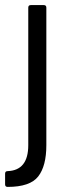

<svg xmlns="http://www.w3.org/2000/svg" viewBox="-57 -526 252 754"><path d="M-27 146Q54 143 54 44V-496Q54 -506 64 -506H115Q125 -506 125 -496V44Q125 126 93 167Q61 208 -27 208Q-37 208 -37 198V156Q-37 146 -27 146Z"/></svg>

Font: Barlow Condensed
Style: Regular
Weight: 400
Width: 3
Designer: Jeremy Tribby
Foundry: Tribby Type
Version: Version 1.500